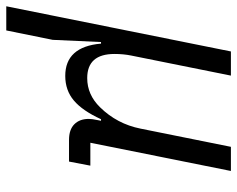

<svg xmlns="http://www.w3.org/2000/svg" viewBox="-96 -464 756 612"><g transform="rotate(90 282.0 -158.0)"><path d="M73 200H-4L140 -516H217L153 -198Q148 -173 148 -145Q148 -58 225 -58Q278 -58 318 -99Q371 -153 386 -228L444 -516H521L431 -68H504L491 0H422Q389 0 372 -17Q355 -34 355 -63Q355 -73 359 -92L361 -102H356Q329 -43 296.5 -15.5Q264 12 218 12Q125 12 115 -102H110L103 52Z"/></g></svg>

Font: Aneliza
Style: Italic
Weight: 400
Italic angle: -11.31°
Designer: Mike Abbink, Paul van der Laan, Pieter van Rosmalen
Foundry: Bold Monday
Version: Version 3.0